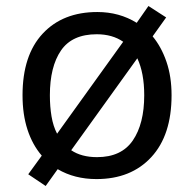

<svg xmlns="http://www.w3.org/2000/svg" viewBox="-20 -586 645 639"><path d="M551 -269Q551 -136 483.5 -63Q416 10 301 10Q228 10 172 -23L132 33L74 -6L119 -68Q88 -104 71.5 -154.5Q55 -205 55 -269Q55 -402 122 -474Q189 -546 304 -546Q377 -546 435 -510L474 -566L533 -528L488 -465Q517 -430 534 -380.5Q551 -331 551 -269ZM146 -269Q146 -231 151.5 -198.5Q157 -166 170 -141L390 -447Q354 -472 302 -472Q220 -472 183 -418Q146 -364 146 -269ZM460 -269Q460 -343 437 -392L217 -86Q251 -63 303 -63Q384 -63 422 -118.5Q460 -174 460 -269Z"/></svg>

Font: Noto Sans Tifinagh APT
Style: Regular
Weight: 400
Designer: JamraPatel
Foundry: JamraPatel LLC
Version: Version 2.006; ttfautohint (v1.8.4.7-5d5b)